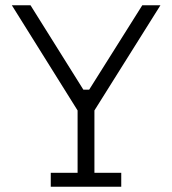

<svg xmlns="http://www.w3.org/2000/svg" viewBox="-20 -710 654 730"><path d="M173 0V-53H275V-290L25 -690H96L297 -369H319L521 -690H590L339 -290V-53H441V0Z"/></svg>

Font: Mozilla Headline ExtraLight
Style: Regular
Weight: 200
Designer: Studio DRAMA
Foundry: Studio DRAMA
Version: Version 1.000